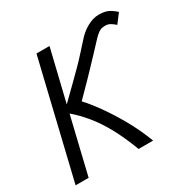

<svg xmlns="http://www.w3.org/2000/svg" viewBox="-160 -850 977 995"><g transform="rotate(-30 328.5 -353.0)"><path d="M13 0 179 -693H257L183 -386Q233 -435 266 -467.5Q299 -500 323.5 -524.5Q348 -549 370.5 -574Q393 -599 423 -632Q453 -667 489 -686.5Q525 -706 557 -706Q591 -706 611 -697.5Q631 -689 657 -666L616 -612Q600 -626 587.5 -633Q575 -640 558 -640Q534 -640 518 -628Q502 -616 491 -604Q462 -573 441 -550.5Q420 -528 397.5 -504.5Q375 -481 343 -447.5Q311 -414 258 -361Q289 -328 327.5 -274.5Q366 -221 405.5 -152Q445 -83 477 0H390Q357 -87 322.5 -149.5Q288 -212 250.5 -257.5Q213 -303 172 -338L91 0Z"/></g></svg>

Font: Ubuntu Sans Mono
Style: Italic
Weight: 400
Italic angle: -13.5°
Monospace: yes
Designer: Dalton Maag Ltd
Foundry: Dalton Maag Ltd
Version: Version 1.006